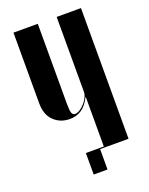

<svg xmlns="http://www.w3.org/2000/svg" viewBox="-150 -777 751 965"><g transform="rotate(-20 225.5 -295.0)"><path d="M274 -270Q253 -229 226 -211.5Q199 -194 164 -194Q113 -194 79 -227Q45 -260 45 -320V-699H175V-272Q175 -234 180 -221.5Q185 -209 197 -209Q209 -209 223 -218Q237 -227 249 -240.5Q261 -254 268.5 -269.5Q276 -285 276 -299V-699H406V0H276V-270ZM278 0H254V109H180V-6H278Z"/></g></svg>

Font: Moniqa Black Display
Style: Regular
Weight: 900
Designer: Rajesh Rajput
Foundry: Rajesh Rajput
Version: Version 1.000